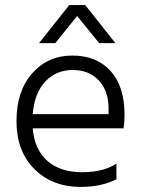

<svg xmlns="http://www.w3.org/2000/svg" viewBox="-20 -732 559 757"><path d="M198 -562H134L253 -712H316L435 -562H371L284 -669ZM109 -282H408V-305Q408 -374 369.5 -415Q331 -456 266.5 -456Q202 -456 159 -411Q116 -366 109 -282ZM299 5Q186 5 115.5 -65.5Q45 -136 45 -254.5Q45 -373 107 -443Q169 -513 265 -513Q361 -513 416 -452Q471 -391 471 -280Q471 -246 467 -226H109Q116 -142 167 -97.5Q218 -53 303 -53Q388 -53 439 -87V-25Q379 5 299 5Z"/></svg>

Font: Hind Colombo Light
Style: Regular
Weight: 300
Designer: Jyotish Sonowal, Aditi Pimprikar
Foundry: Indian Type Foundry
Version: Version 1.000;PS 1.0;hotconv 1.0.86;makeotf.lib2.5.63406; tt